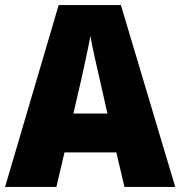

<svg xmlns="http://www.w3.org/2000/svg" viewBox="-20 -829 710 756"><path d="M470 -93H670L456 -809H211L0 -93H202L234 -229H438ZM373 -515 403 -382H269L300 -516C311 -565 328 -643 336 -688C343 -643 363 -559 373 -515Z"/></svg>

Font: Noto Sans Kannada UI SemiCondensed Black
Style: Regular
Weight: 900
Width: 4
Designer: Jelle Bosma - Monotype Design Team
Foundry: Monotype Imaging Inc.
Version: Version 2.005